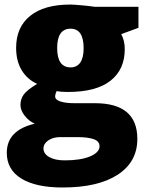

<svg xmlns="http://www.w3.org/2000/svg" viewBox="-20 -583 646 843"><path d="M587.9 -553.2V-460.9L512.2 -433.1Q527.8 -404.8 527.8 -367.2Q527.8 -277.8 465.1 -228.5Q402.3 -179.2 277.8 -179.2Q247.1 -179.2 229 -183.1Q222.2 -170.4 222.2 -159.2Q222.2 -145 245.1 -137.5Q268.1 -129.9 305.2 -129.9H397Q583 -129.9 583 26.9Q583 127.9 496.8 184.1Q410.6 240.2 254.9 240.2Q137.2 240.2 73.5 200.9Q9.8 161.6 9.8 87.9Q9.8 -11.2 132.8 -40Q107.4 -50.8 88.6 -74.7Q69.8 -98.6 69.8 -122.1Q69.8 -147.9 84 -167.7Q98.1 -187.5 143.1 -214.8Q100.1 -233.9 75.4 -274.4Q50.8 -314.9 50.8 -373Q50.8 -463.4 112.3 -513.2Q173.8 -563 288.1 -563Q303.2 -563 340.3 -559.6Q377.4 -556.2 395 -553.2ZM170.9 68.8Q170.9 92.3 196.3 106.7Q221.7 121.1 264.2 121.1Q333.5 121.1 375.2 103.8Q417 86.4 417 59.1Q417 37.1 391.6 28.1Q366.2 19 318.8 19H244.1Q213.4 19 192.1 33.4Q170.9 47.9 170.9 68.8ZM231 -372.1Q231 -287.1 290 -287.1Q317.4 -287.1 332.3 -308.1Q347.2 -329.1 347.2 -371.1Q347.2 -457 290 -457Q231 -457 231 -372.1Z"/></svg>

Font: Sahel Black FD
Style: Black-FD
Weight: 900
Foundry: Saber Rastikerdar (saber.rastikerdar@gmail.com)
Version: Version 3.3.1